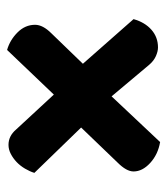

<svg xmlns="http://www.w3.org/2000/svg" viewBox="15 -555 472 542"><g transform="rotate(-90 251.0 -284.0)"><path d="M342 -286 468 -143Q459 -111 438 -92.5Q417 -74 388 -74Q377 -74 363.5 -80Q350 -86 339 -99L250 -205L121 -68Q86 -74 62 -96Q38 -118 38 -143Q38 -163 63 -188L162 -291L34 -423Q38 -436 46 -449.5Q54 -463 64.5 -473Q75 -483 87.5 -489.5Q100 -496 113 -496Q138 -496 156 -475L255 -368L381 -500Q409 -492 430.5 -470.5Q452 -449 452 -421Q452 -399 428 -375Z"/></g></svg>

Font: Baloo 2
Style: Bold
Weight: 700
Designer: Sarang Kulkarni and Ek Type
Foundry: Ek Type
Version: Version 1.640;hotconv 1.0.111;makeotfexe 2.5.65597; ttfautoh